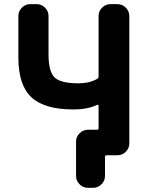

<svg xmlns="http://www.w3.org/2000/svg" viewBox="-20 -775 723 933"><path d="M459 -261.7Q459 -263.7 457 -265.1Q455.1 -266.6 452.1 -265.6Q407.2 -243.2 335.9 -243.2Q196.3 -243.2 132.8 -302.2Q69.3 -361.3 69.3 -494.1V-697.3Q69.3 -720.7 86.4 -737.8Q103.5 -754.9 127 -754.9H158.2Q181.6 -754.9 198.7 -737.8Q215.8 -720.7 215.8 -697.3V-510.7Q215.8 -427.7 245.1 -398.9Q274.4 -370.1 362.3 -370.1Q414.1 -370.1 452.1 -391.6Q459 -395.5 459 -402.3V-697.3Q459 -720.7 476.1 -737.8Q493.2 -754.9 516.6 -754.9H550.8Q574.2 -754.9 591.3 -737.8Q608.4 -720.7 608.4 -697.3V-78.1Q608.4 -54.7 591.3 -37.6Q574.2 -20.5 550.8 -20.5H509.8H498Q490.2 -20.5 490.2 -13.7V80.1Q490.2 103.5 473.1 120.6Q456.1 137.7 432.6 137.7H407.2Q383.8 137.7 366.7 120.6Q349.6 103.5 349.6 80.1V-86.9Q349.6 -110.4 366.7 -127.4Q383.8 -144.5 407.2 -144.5H451.2Q459 -144.5 459 -152.3Z"/></svg>

Font: Gen Jyuu Gothic Bold
Style: Bold
Weight: 700
Designer: [Source Han Sans]
Ryoko NISHIZUKA  (kana & ideographs); Paul D. Hunt (Latin, Greek & Cyrillic); Wenlong ZHANG  (bopomofo
Version: Version 1.002.20150607